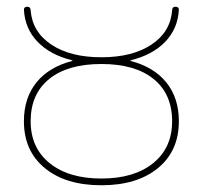

<svg xmlns="http://www.w3.org/2000/svg" viewBox="-20 -540 602 570"><path d="M71 -180Q71 -101 127.5 -55.5Q184 -10 281 -10Q378 -10 434.5 -55.5Q491 -101 491 -180Q491 -261 436 -305.5Q381 -350 281 -350Q181 -350 126 -305.5Q71 -261 71 -180ZM194 -359Q195 -359 195 -360Q195 -361 194 -361Q129 -377 91.5 -416Q54 -455 51 -511Q51 -520 61 -520Q71 -520 71 -509Q76 -445 132.5 -407.5Q189 -370 281 -370Q373 -370 429.5 -407.5Q486 -445 491 -509Q491 -520 501 -520Q511 -520 511 -511Q508 -455 470.5 -416Q433 -377 368 -361Q367 -361 367 -360Q367 -359 368 -359Q437 -341 474 -295Q511 -249 511 -180Q511 -92 449 -41Q387 10 281 10Q175 10 113 -41Q51 -92 51 -180Q51 -249 88 -295Q125 -341 194 -359Z"/></svg>

Font: Rounded Mplus 1c Thin
Style: Regular
Weight: 250
Version: Version 1.059.20150529